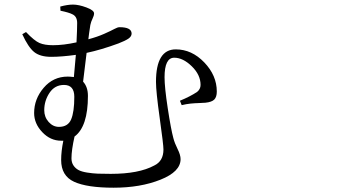

<svg xmlns="http://www.w3.org/2000/svg" viewBox="-20 -787 1540 854"><path d="M242.2 -222.7Q282.2 -222.7 296.4 -255.9Q310.5 -289.1 310.5 -356.4Q310.5 -409.2 264.6 -409.2Q223.6 -409.2 200.2 -374Q176.8 -338.9 176.8 -296.9Q176.8 -266.6 196.3 -244.6Q215.8 -222.7 242.2 -222.7ZM79.1 -634.8 95.7 -644.5Q132.8 -605.5 155.8 -595.7Q178.7 -585.9 215.8 -585.9Q262.7 -585.9 320.3 -598.6Q323.2 -656.2 323.2 -684.6Q323.2 -713.9 301.8 -723.6Q287.1 -731.4 249 -739.3L248 -757.8Q280.3 -766.6 304.7 -766.6Q330.1 -766.6 364.3 -753.9Q398.4 -741.2 398.4 -727.5Q398.4 -717.8 391.6 -704.1Q384.8 -690.4 381.8 -675.8Q375 -631.8 373 -612.3Q413.1 -623 443.8 -636.7Q474.6 -650.4 488.8 -658.2Q502.9 -666 511.7 -666Q565.4 -666 565.4 -637.7Q565.4 -625 551.3 -615.2Q537.1 -605.5 506.8 -593.8Q429.7 -565.4 365.2 -551.8Q363.3 -531.2 357.4 -487.8Q351.6 -444.3 349.6 -423.8Q371.1 -400.4 371.1 -360.4Q371.1 -223.6 311.5 -179.7Q297.9 -119.1 297.9 -83Q297.9 -64.5 306.6 -51.3Q315.4 -38.1 329.1 -30.8Q342.8 -23.4 367.2 -19.5Q391.6 -15.6 414.6 -14.6Q437.5 -13.7 472.7 -13.7Q597.7 -13.7 666 -50.8Q707 -70.3 707 -122.1Q707 -143.6 690.4 -261.7Q673.8 -379.9 673.8 -422.9Q673.8 -567.4 761.7 -567.4Q833 -567.4 888.7 -509.3Q944.3 -451.2 944.3 -379.9Q944.3 -355.5 933.1 -344.2Q921.9 -333 893.6 -330.1Q884.8 -329.1 865.2 -328.6Q845.7 -328.1 827.1 -326.2Q808.6 -324.2 788.1 -319.3L780.3 -338.9Q825.2 -357.4 856.4 -377.9Q872.1 -390.6 872.1 -409.2Q872.1 -454.1 833 -492.2Q793.9 -530.3 754.9 -530.3Q711.9 -530.3 711.9 -443.4Q711.9 -398.4 726.1 -305.7Q740.2 -212.9 751 -172.9Q756.8 -150.4 770 -124Q783.2 -97.7 783.2 -79.1Q783.2 -23.4 693.8 12.2Q604.5 47.9 485.4 47.9Q367.2 47.9 309.6 21.5Q252 -4.9 252 -75.2Q252 -114.3 261.7 -161.1H252Q204.1 -161.1 168 -199.2Q131.8 -237.3 131.8 -284.2Q131.8 -346.7 174.3 -396.5Q216.8 -446.3 281.2 -446.3Q291 -446.3 308.6 -444.3Q312.5 -486.3 317.4 -543Q253.9 -534.2 208 -534.2Q158.2 -534.2 131.8 -555.7Q105.5 -577.1 79.1 -634.8Z"/></svg>

Font: Bpmf Zihi Serif Regular
Style: Regular
Weight: 400
Foundry: But Ko
Version: Version 1.320